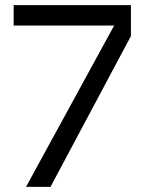

<svg xmlns="http://www.w3.org/2000/svg" viewBox="-20 -725 558 745"><path d="M81 0 423 -626H33V-705H488V-585L176 0Z"/></svg>

Font: TikTok Sans 24pt
Style: Regular
Weight: 400
Version: Version 4.000